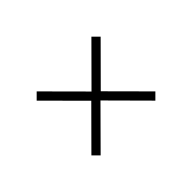

<svg xmlns="http://www.w3.org/2000/svg" viewBox="-73 -873 1146 1146"><g transform="rotate(-45 500.0 -300.0)"><path d="M731 -29.8 500 -262.2 269 -29.8 230 -68.8 460 -299.8 230 -530.8 269 -569.8 500 -337.9 731 -569.8 770 -530.8 540 -299.8 770 -68.8Z"/></g></svg>

Font: Charis SIL APac
Style: Regular
Weight: 400
Foundry: SIL International
Version: Version 5.000